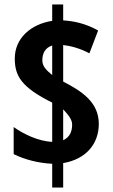

<svg xmlns="http://www.w3.org/2000/svg" viewBox="-20 -779 506 857"><path d="M213 -48V58H262V-51C363 -68 421 -136 421 -226C421 -325 342 -373 262 -415V-578C295 -574 336 -564 379 -541L418 -643C360 -675 309 -685 262 -688V-759H213V-686C117 -671 46 -608 46 -518C46 -441 74 -390 213 -321V-146C152 -148 84 -181 41 -212V-91C92 -66 152 -51 213 -48ZM213 -576V-444C184 -468 169 -484 169 -510C169 -543 183 -566 213 -576ZM262 -153V-291C281 -270 302 -248 302 -223C302 -190 290 -166 262 -153Z"/></svg>

Font: Noto Sans Tamil ExtraCondensed
Style: Bold
Weight: 700
Width: 2
Designer: Jelle Bosma - Monotype Design Team
Foundry: Monotype Imaging Inc.
Version: Version 2.004